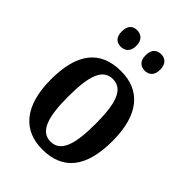

<svg xmlns="http://www.w3.org/2000/svg" viewBox="-220 -851 962 962"><g transform="rotate(45 261.0 -369.5)"><path d="M344 -632C370 -632 395 -647 395 -690C395 -734 370 -749 344 -749C316 -749 292 -734 292 -690C292 -647 316 -632 344 -632ZM173 -632C200 -632 226 -647 226 -690C226 -734 200 -749 173 -749C146 -749 123 -734 123 -690C123 -647 146 -632 173 -632ZM259 10C404 10 479 -81 479 -269C479 -457 397 -547 262 -547C117 -547 42 -457 42 -269C42 -81 125 10 259 10ZM261 -47C190 -47 164 -123 164 -269C164 -415 189 -490 260 -490C333 -490 358 -415 358 -269C358 -123 333 -47 261 -47Z"/></g></svg>

Font: Noto Serif Bengali Condensed SemiBold
Style: Regular
Weight: 600
Width: 3
Designer: Juan Bruce, Universal Thirst, Indian Type Foundry and the Monotype Design Team.
Foundry: Monotype Imaging Inc.
Version: Version 2.003